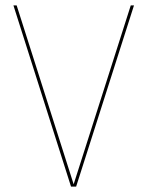

<svg xmlns="http://www.w3.org/2000/svg" viewBox="-20 -695 567 715"><path d="M244.5 0H263.5L479 -675H467L254 -8H254.5L42 -675H30Z"/></svg>

Font: Anybody UltraCondensed Thin Thin
Style: Regular
Weight: 250
Version: Version 1.111